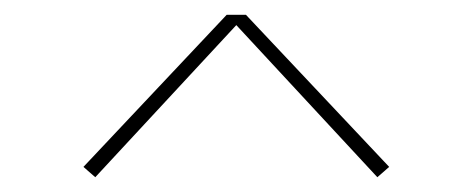

<svg xmlns="http://www.w3.org/2000/svg" viewBox="-20 -711 640 260"><path d="M109 -471 93 -485 287 -691H313L507 -485L491 -471L300 -677Z"/></svg>

Font: Iosevka Thin Extended
Style: Regular
Weight: 100
Width: 7
Monospace: yes
Designer: Belleve Invis
Foundry: Belleve Invis
Version: Version 32.5.0; ttfautohint (v1.8.4)